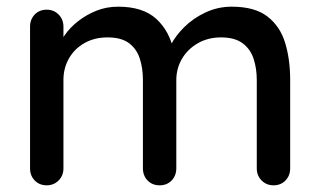

<svg xmlns="http://www.w3.org/2000/svg" viewBox="-20 -555 959 575"><path d="M334 -535Q408 -535 448 -498.5Q488 -462 501 -400L485 -405L492 -421Q505 -447 531.5 -473.5Q558 -500 595 -517.5Q632 -535 674 -535Q743 -535 781 -505.5Q819 -476 834 -426.5Q849 -377 849 -316V-51Q849 -29 835 -14.5Q821 0 799 0Q778 0 763.5 -14.5Q749 -29 749 -51V-315Q749 -350 739.5 -379Q730 -408 706.5 -425.5Q683 -443 642 -443Q603 -443 572.5 -425.5Q542 -408 525 -379Q508 -350 508 -315V-51Q508 -29 494 -14.5Q480 0 458 0Q436 0 422 -14.5Q408 -29 408 -51V-316Q408 -351 398.5 -380Q389 -409 366 -426Q343 -443 302 -443Q263 -443 233 -426Q203 -409 186.5 -380Q170 -351 170 -316V-51Q170 -29 155.5 -14.5Q141 0 120 0Q98 0 84 -14.5Q70 -29 70 -51V-475Q70 -497 84 -511.5Q98 -526 120 -526Q141 -526 155.5 -511.5Q170 -497 170 -475V-416L151 -405Q158 -427 174 -450Q190 -473 214.5 -492Q239 -511 269 -523Q299 -535 334 -535Z"/></svg>

Font: Quicksand SemiBold
Style: Regular
Weight: 600
Designer: Andrew Paglinawan
Foundry: Andrew Paglinawan
Version: Version 3.006